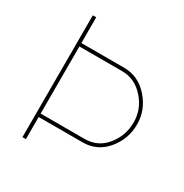

<svg xmlns="http://www.w3.org/2000/svg" viewBox="-165 -840 928 969"><g transform="rotate(30 299.5 -355.0)"><path d="M568 -345Q568 -259 513.5 -194Q459 -129 375 -129H119V0H99V-710H119V-560H368Q452 -560 510 -494Q568 -428 568 -345ZM368 -540H119V-149H375Q452 -149 500 -208.5Q548 -268 548 -345Q548 -422 495 -481Q442 -540 368 -540Z"/></g></svg>

Font: Raleway-v4020 Thin
Style: Regular
Weight: 250
Designer: Matt McInerney, Pablo Impallari, Rodrigo Fuenzalida
Foundry: Matt McInerney, Pablo Impallari, Rodrigo Fuenzalida
Version: Version 4.020;PS 004.020;hotconv 1.0.88;makeotf.lib2.5.64775